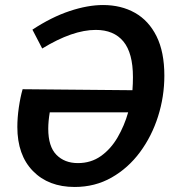

<svg xmlns="http://www.w3.org/2000/svg" viewBox="-20 -733 712 764"><path d="M277 11Q173 11 111 -52.5Q49 -116 49 -228Q49 -265 55 -306Q61 -347 70 -378L507 -374Q509 -400 509 -426Q509 -522 471 -568Q433 -614 361 -614Q269 -614 148 -540L109 -615Q185 -665 257 -689Q329 -713 390 -713Q462 -713 517 -682Q572 -651 603 -588.5Q634 -526 634 -432Q634 -349 609 -270Q584 -191 537 -127.5Q490 -64 424 -26.5Q358 11 277 11ZM172 -221Q172 -150 204.5 -117Q237 -84 290 -84Q342 -84 381.5 -112Q421 -140 448 -186.5Q475 -233 490 -286H178Q172 -250 172 -221Z"/></svg>

Font: Bitter SemiBold
Style: Italic
Weight: 600
Italic angle: -9°
Designer: Sol Matas, and Bitter project Authors
Foundry: Sol Matas
Version: Version 2.001